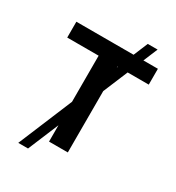

<svg xmlns="http://www.w3.org/2000/svg" viewBox="-216 -959 1088 1189"><g transform="rotate(30 327.5 -364.0)"><path d="M99.6 102.1 487.8 -829.6H558.1L169.4 102.1ZM36.1 -614.3V-727.5H619.1V-614.3H395V0H260.7V-614.3Z"/></g></svg>

Font: V-Inter
Style: SemiBold-600
Weight: 600
Designer: Rasmus Andersson
Foundry: rsms
Version: Version 4.000;git-4146feb